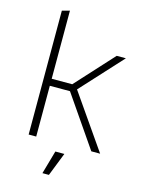

<svg xmlns="http://www.w3.org/2000/svg" viewBox="-130 -774 766 1030"><g transform="rotate(15 253.0 -259.0)"><path d="M85 -688 127 -699V-321H241L432 -530H483L273 -301L482 0H433L239 -282H127V0H85ZM297 51 246 181H210L247 51Z"/></g></svg>

Font: Roundo Light
Style: Regular
Weight: 300
Designer: Namrata Goyal (Gurmukhi), Shiva Nallaperumal (Latin)
Foundry: Indian Type Foundry
Version: Version 1.000;PS 1.0;hotconv 1.0.88;makeotf.lib2.5.647800